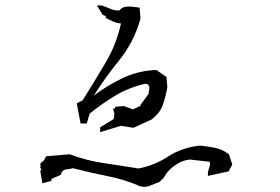

<svg xmlns="http://www.w3.org/2000/svg" viewBox="-20 -742 1040 712"><path d="M170.9 -78.6V-71.3L137.2 -62.5L129.4 -107.9L134.3 -115.7L129.9 -117.2V-136.2L143.1 -147.5L151.4 -162.6L238.3 -169.9Q300.8 -146.5 364.5 -137.2Q428.2 -127.9 493.2 -117.2Q551.3 -127.9 601.1 -160.2Q654.3 -195.3 722.7 -202.1Q749 -199.2 775.4 -194.3Q803.2 -189 826.7 -171.4L829.1 -169.9L841.3 -131.8L827.6 -106.4L751 -89.8V-99.6V-102.5V-103.5L759.3 -132.8L757.3 -142.1L683.6 -150.4Q659.2 -147.5 638.7 -135.3Q617.7 -123 599.1 -101.6L586.4 -82L571.8 -67.4Q553.7 -61 539.6 -54.7Q528.3 -49.3 515.6 -49.3Q508.3 -49.3 499.5 -51.3Q441.9 -76.7 377.7 -89.1Q313.5 -101.6 251 -118.2Q237.8 -115.2 225.1 -113.8Q215.8 -112.8 208.5 -103L205.6 -93.8ZM351.6 -262.7V-265.6V-270L401.9 -300.8L404.3 -320.8L398.9 -339.8H407.2V-346.2L439.5 -348.6L473.1 -336.4L501 -349.6V-350.6V-353L530.8 -393.6L534.2 -418.9L529.3 -428.7L519.5 -431.6Q459 -418 408.9 -388.2Q358.9 -358.4 312.5 -320.8L301.8 -284.2H278.8L264.6 -358.9L286.6 -370.1Q330.6 -440.4 372.6 -511.7Q412.1 -578.6 428.7 -655.3Q428.7 -655.3 425.3 -655.3Q421.9 -655.3 416 -656.7Q403.3 -659.2 372.1 -675.8V-682.1L360.8 -687L339.4 -721.7H358.9Q376 -714.4 394 -707.5Q405.3 -703.1 416.5 -703.1Q419.9 -703.1 423.3 -703.6Q431.6 -714.4 443.4 -716.3Q453.6 -717.8 463.9 -717.8H464.4L497.6 -713.9L501 -673.3Q477.1 -585 417.5 -512.7Q368.2 -451.7 328.1 -387.7Q376.5 -423.8 428.2 -449.2Q488.3 -479.5 557.1 -482.4H560.1L597.2 -456.5L600.6 -419.4Q594.7 -384.8 584.5 -355Q574.2 -323.2 542 -298.8L474.6 -268.1L428.2 -275.4L351.6 -252Z"/></svg>

Font: Bakudai
Style: Bold
Weight: 700
Version: Version 1.48